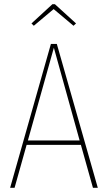

<svg xmlns="http://www.w3.org/2000/svg" viewBox="-20 -889 510 909"><path d="M420 0 363 -203H106L49 0H28L221 -681H249L443 0ZM112 -224H357L235 -663ZM140 -767 129 -778 228 -869H240L340 -778L328 -767L234 -846Z"/></svg>

Font: Fira Sans Extra Condensed Thin
Style: Regular
Weight: 250
Width: 1
Designer: Carrois Corporate & Edenspiekermann AG
Foundry: Carrois Corporate GbR & Edenspiekermann AG
Version: Version 4.203